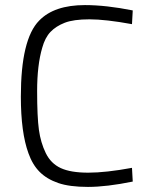

<svg xmlns="http://www.w3.org/2000/svg" viewBox="-20 -725 584 755"><path d="M502 -11Q399 10 326 10Q253 10 208.5 -5.5Q164 -21 136 -49Q108 -77 92 -122Q62 -204 62 -345Q62 -571 134 -644Q193 -705 314 -705Q397 -705 502 -684L499 -630Q395 -649 332 -649Q269 -649 234.5 -635.5Q200 -622 178.5 -599.5Q157 -577 146 -537Q126 -469 126 -367Q126 -265 133 -214.5Q140 -164 160 -123Q180 -82 219 -64Q258 -46 327 -46Q396 -46 499 -65Z"/></svg>

Font: Titillium Web Light
Style: Regular
Weight: 300
Version: Version 1.002;PS 57.000;hotconv 1.0.70;makeotf.lib2.5.55311